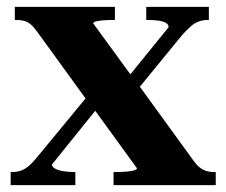

<svg xmlns="http://www.w3.org/2000/svg" viewBox="-20 -538 658 558"><path d="M607 0H310V-38H314Q329 -38 344 -39Q359 -40 368.5 -42.5Q378 -45 378 -49L243 -235L238 -239L85 -450Q76 -462 67.5 -468.5Q59 -475 49.5 -477.5Q40 -480 26 -480H23V-518H314V-480H310Q295 -480 281.5 -479Q268 -478 259.5 -476Q251 -474 251 -470L372 -304L377 -299L541 -73Q550 -60 559 -52.5Q568 -45 578.5 -41.5Q589 -38 603 -38H607ZM11 0V-38H15Q37 -38 52.5 -47.5Q68 -57 86 -79L251 -279L285 -251L131 -60Q131 -53 140 -48Q149 -43 164 -40.5Q179 -38 195 -38H199V0ZM362 -256 333 -290 470 -459Q470 -467 462 -471.5Q454 -476 440.5 -478Q427 -480 410 -480H405V-518H587V-480H585Q570 -480 557.5 -475.5Q545 -471 534.5 -461.5Q524 -452 510 -437Z"/></svg>

Font: Roboto Serif 120pt Expanded SemiBold
Style: Regular
Weight: 600
Width: 7
Designer: Greg Gazdowicz
Foundry: Commercial Type
Version: Version 1.008